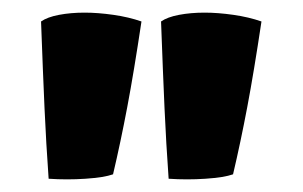

<svg xmlns="http://www.w3.org/2000/svg" viewBox="-20 -771 479 304"><path d="M114 -751Q135 -751 159.5 -747.5Q184 -744 204 -737Q192 -657 181.5 -601.5Q171 -546 159 -495Q145 -490 115.5 -488Q86 -486 57 -488Q53 -544 50.5 -599.5Q48 -655 45 -737Q55 -744 73.5 -747.5Q92 -751 114 -751ZM304 -751Q325 -751 349.5 -747.5Q374 -744 394 -737Q382 -657 371.5 -601.5Q361 -546 349 -495Q335 -490 305.5 -488Q276 -486 247 -488Q243 -544 240.5 -599.5Q238 -655 235 -737Q245 -744 263.5 -747.5Q282 -751 304 -751Z"/></svg>

Font: Atma
Style: Bold
Weight: 700
Designer: Gregori Vincens, Jeremie Hornus, Riccardo Olocco, Yoann Minet.
Foundry: black foundry
Version: Version 1.102;PS 1.100;hotconv 1.0.86;makeotf.lib2.5.63406